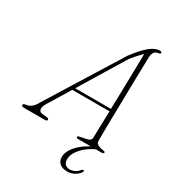

<svg xmlns="http://www.w3.org/2000/svg" viewBox="-241 -830 1051 1155"><g transform="rotate(30 285.0 -252.5)"><path d="M491 -16.5 495 -3Q439 22 404 61Q369 100 369 138.5Q369 160 381 171.8Q393 183.5 411.5 183.5Q429 183.5 446.5 175.2Q464 167 475.5 151.5Q479.5 147.5 481.8 146.2Q484 145 487.5 145.5Q490 145.5 491.8 147.5Q493.5 149.5 491.5 153.5Q484.5 170.5 460.5 186.2Q436.5 202 405 202Q371.5 202 353 186Q334.5 170 334.5 142Q334.5 113 354.2 83.5Q374 54 409.2 27.8Q444.5 1.5 491 -16.5ZM92.5 -83Q78 -57.5 81.5 -41.5Q85 -25.5 102 -23.5L137 -20Q144 -19.5 147.5 -16.5Q151 -13.5 151 -9.5Q151 -5 146.8 -2.5Q142.5 0 134.5 0H-7Q-17.5 0 -22.8 -2.8Q-28 -5.5 -28 -11Q-28 -15.5 -22.2 -18.2Q-16.5 -21 -7 -22.5Q10.5 -24 27.2 -36.8Q44 -49.5 59.5 -79.5L373 -583.5Q422 -648 458.2 -677.5Q494.5 -707 525 -707Q532.5 -707 536.2 -704.8Q540 -702.5 540 -698.5Q540 -695 536 -692Q532 -689 524 -688.5Q507.5 -687.5 498.2 -674.2Q489 -661 488 -637Q488 -618.5 487 -582.5Q486 -546.5 485 -499Q484 -451.5 483 -398.2Q482 -345 480.8 -291.8Q479.5 -238.5 478.8 -190.8Q478 -143 477.8 -106.8Q477.5 -70.5 477.5 -52Q477.5 -42 483.2 -35Q489 -28 501 -23.8Q513 -19.5 530.5 -16.5Q544 -16 544 -8.5Q544 -5 540.5 -2.5Q537 0 529 0H364Q360 0 356.5 -2.2Q353 -4.5 353 -8Q353 -11 356 -13.2Q359 -15.5 363 -16L410.5 -26Q425 -28.5 432.8 -35.2Q440.5 -42 441 -55.5Q441.5 -74 442.5 -110.5Q443.5 -147 444.8 -195.2Q446 -243.5 447.2 -297.8Q448.5 -352 449.8 -406.5Q451 -461 452 -509.8Q453 -558.5 453.8 -596.2Q454.5 -634 454.5 -653.5L462.5 -648.5Q456.5 -644 445.5 -633.5Q434.5 -623 420.5 -607.2Q406.5 -591.5 389.5 -570.5ZM174 -239 188 -256H467L465 -239Z"/></g></svg>

Font: Fraunces Thin
Style: Italic
Weight: 250
Italic angle: -16°
Version: Version 1.000;[b76b70a41]